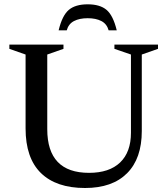

<svg xmlns="http://www.w3.org/2000/svg" viewBox="-20 -882 796 912"><path d="M602 -251.5V-623L523.5 -650V-670H730.5V-650L653.5 -623V-259.5Q653.5 -129 583.5 -59Q513.5 11 384 11Q247 11 174.2 -60.2Q101.5 -131.5 101.5 -272V-623L24.5 -650V-670H281.5V-650L204.5 -623V-268.5Q204.5 -61 403 -61Q499 -61 550.5 -110.2Q602 -159.5 602 -251.5ZM396.5 -795.5Q357.5 -795.5 331.5 -782Q305.5 -768.5 297 -738H258.5Q275.5 -808.5 306.8 -835Q338 -861.5 396.5 -861.5Q455 -861.5 486.2 -835Q517.5 -808.5 534.5 -738H496Q487.5 -768.5 461.5 -782Q435.5 -795.5 396.5 -795.5Z"/></svg>

Font: Newsreader Text Medium
Style: Regular
Weight: 500
Designer: Hugues Gentile
Foundry: Production Type
Version: Version 1.002